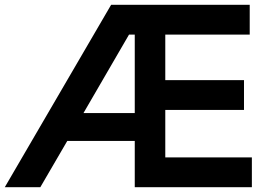

<svg xmlns="http://www.w3.org/2000/svg" viewBox="-20 -785 1140 805"><path d="M446 -765H1027V-640H673V-449H1003V-324H673V-125H1036V0H545V-194H262L149 0H0ZM545 -311V-640H521L330 -311Z"/></svg>

Font: Application Semibold
Style: Regular
Weight: 600
Designer: Wei Huang
Foundry: Wei Huang
Version: Version 0.012